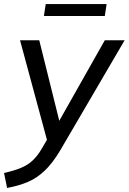

<svg xmlns="http://www.w3.org/2000/svg" viewBox="-46 -702 636 949"><path d="M-11 227 -26 153Q23 142 57 128Q91 114 115.5 91Q140 68 161 32L186 -11L53 -503H148L247 -105L472 -503H570L253 39Q214 105 174 142.5Q134 180 89 198.5Q44 217 -11 227ZM171 -623 180 -682H481L472 -623Z"/></svg>

Font: Mulish Medium
Style: Italic
Weight: 500
Italic angle: -9°
Designer: Vernon Adams
Foundry: Vernon Adams
Version: Version 3.603; ttfautohint (v1.8.3)